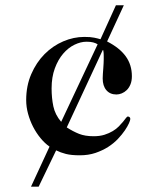

<svg xmlns="http://www.w3.org/2000/svg" viewBox="-20 -701 596 723"><path d="M231.4 -221.2Q254.9 -206.1 277.6 -197Q300.3 -188 332.5 -188Q356 -188 373.5 -193.6Q391.1 -199.2 404.5 -207.3Q418 -215.3 427.5 -225.1Q437 -234.9 443.6 -242.9Q450.2 -251 454.3 -256.6Q458.5 -262.2 461.4 -262.2Q465.3 -262.2 468 -259.8Q470.7 -257.3 470.7 -252.9Q470.7 -248.5 465.6 -236.8Q460.4 -225.1 450.2 -210Q439.9 -194.8 424.3 -178.2Q408.7 -161.6 387.5 -147.9Q366.2 -134.3 339.6 -125.2Q313 -116.2 280.3 -116.2Q248.5 -116.2 228.3 -121.3Q208 -126.5 191.4 -134.8L125.5 2H96.7L166.5 -148.9Q148.4 -161.6 132.6 -180.9Q116.7 -200.2 104.7 -223.4Q92.8 -246.6 85.7 -272.5Q78.6 -298.3 78.6 -324.2Q78.6 -377.9 97.7 -421.9Q116.7 -465.8 147.7 -497.1Q178.7 -528.3 218 -545.2Q257.3 -562 297.4 -562Q309.6 -562 318.6 -561.3Q327.6 -560.5 334.7 -559.1Q341.8 -557.6 347.7 -556.2Q353.5 -554.7 358.4 -553.2L416.5 -681.2H446.3L383.3 -544.9Q430.2 -521 453.4 -489Q476.6 -457 476.6 -414.1Q476.6 -396 471.2 -383.1Q465.8 -370.1 457.3 -361.8Q448.7 -353.5 438.5 -349.4Q428.2 -345.2 418.5 -345.2Q394.5 -345.2 380.6 -361.3Q366.7 -377.4 366.7 -405.8Q366.7 -413.1 367.4 -423.1Q368.2 -433.1 368.9 -443.1Q369.6 -453.1 370.1 -462.2Q370.6 -471.2 370.6 -477.1Q370.6 -485.4 370.6 -490Q370.6 -494.6 370.4 -498Q370.1 -501.5 369.9 -504.4Q369.6 -507.3 368.7 -512.2H366.7ZM347.7 -534.2Q340.8 -538.6 330.8 -541.3Q320.8 -543.9 305.7 -543.9Q283.7 -543.9 260.3 -532.5Q236.8 -521 217.8 -498.8Q198.7 -476.6 186.5 -443.6Q174.3 -410.6 174.3 -368.2Q174.3 -332 180.9 -300.5Q187.5 -269 210.4 -242.2Z"/></svg>

Font: XB Zar
Style: Italic
Weight: 400
Italic angle: -12°
Designer: Behnam
Foundry: Irmug
Version: Version 8.005 2009